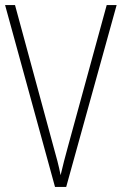

<svg xmlns="http://www.w3.org/2000/svg" viewBox="-20 -734 478 754"><path d="M438 -714H399L247 -159C235 -117 227 -83 218 -46C211 -83 201 -119 190 -158L39 -714H0L196 0H240Z"/></svg>

Font: Noto Sans Hebrew Condensed ExtraLight
Style: Regular
Weight: 200
Width: 3
Designer: Monotype Design Team
Foundry: Monotype Imaging Inc.
Version: Version 2.004